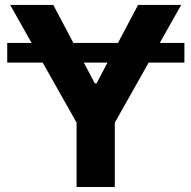

<svg xmlns="http://www.w3.org/2000/svg" viewBox="-20 -747 765 767"><path d="M716.6 -575.6V-496.8H573.9L438.6 -257.1V0H285.9V-257.1L150.6 -496.8H8.9V-575.6H106.2L20.6 -727.3H192.8L273.1 -575.6H451.3L531.6 -727.3H703.8L618.3 -575.6ZM315 -496.8 358.7 -414.1H365.8L409.4 -496.8Z"/></svg>

Font: Inter Zeller
Style: Bold
Weight: 700
Designer: Rasmus Andersson; Joe Bland
Foundry: zeller
Version: Version 3.015;git-dec3a8cb1